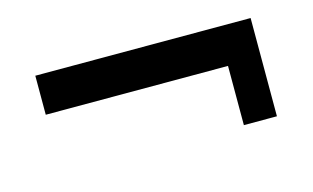

<svg xmlns="http://www.w3.org/2000/svg" viewBox="-42 -409 658 404"><g transform="rotate(-15 286.5 -207.0)"><path d="M52 -229V-314H521V-100H449V-229Z"/></g></svg>

Font: Buenard
Style: Regular
Weight: 400
Version: Version 2.000